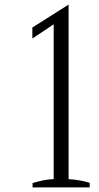

<svg xmlns="http://www.w3.org/2000/svg" viewBox="-20 -817 433 837"><path d="M122 -19C122 -19 122 0 122 0C122 0 371 0 371 0C371 0 371 -20 371 -20C343 -29 312 -34 279 -36C279 -36 279 -797 279 -797C279 -797 121 -697 121 -697C121 -697 121 -649 121 -649C121 -649 214 -711 214 -711C214 -711 214 -36 214 -36C190 -36 159 -30 122 -19Z"/></svg>

Font: BUSH 25 TRIRONG 0515 A
Style: Regular
Weight: 400
Designer: Katatrad Team
Foundry: CadsonDemak